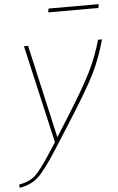

<svg xmlns="http://www.w3.org/2000/svg" viewBox="-98 -748 625 1014"><g transform="rotate(-5 214.5 -241.0)"><path d="M195 -686 199 -706H465L461 -686ZM-37 207Q20 196 50 168Q80 140 130 63L171 0L52 -519H74L186 -25L244 -117Q338 -266 378.5 -347Q419 -428 445 -519H466Q439 -421 399 -340.5Q359 -260 259 -103L177 26Q105 140 65.5 177Q26 214 -35 224Z"/></g></svg>

Font: Raleway-v4020 Thin
Style: Italic
Weight: 250
Italic angle: -12°
Designer: Matt McInerney, Pablo Impallari, Rodrigo Fuenzalida
Foundry: Matt McInerney, Pablo Impallari, Rodrigo Fuenzalida
Version: Version 4.020;PS 004.020;hotconv 1.0.88;makeotf.lib2.5.64775